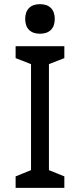

<svg xmlns="http://www.w3.org/2000/svg" viewBox="-20 -902 384 922"><path d="M101 -811Q101 -845 119.5 -863.5Q138 -882 172 -882Q206 -882 224.5 -863.5Q243 -845 243 -811Q243 -777 224.5 -758.5Q206 -740 172 -740Q138 -740 119.5 -758.5Q101 -777 101 -811ZM289 -623 215 -594V-85L289 -55V0H55V-55L129 -85V-594L55 -623V-680H289Z"/></svg>

Font: Rhodium Libre
Style: Regular
Weight: 400
Designer: James Puckett
Foundry: Dunwich Type Founders
Version: Version 1.001; ttfautohint (v1.3)